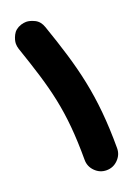

<svg xmlns="http://www.w3.org/2000/svg" viewBox="-140 -700 573 828"><g transform="rotate(-20 146.5 -286.0)"><path d="M68.4 -642.1C49.3 -635.7 36.6 -625 29.3 -610.4C22 -595.7 18.6 -583 18.6 -571.8C18.6 -564 20 -556.2 22.5 -547.9C93.3 -340.3 126 -230.5 126 0C126 20 133.3 37.6 147.9 52.2C162.6 66.9 180.2 74.2 200.2 74.2C220.7 74.2 238.3 66.9 252.9 52.2C267.6 37.6 274.9 20 274.9 0C274.9 -245.6 235.4 -386.7 163.1 -595.7C156.7 -614.7 146 -627.9 131.3 -635.3C116.2 -642.6 103.5 -646 92.3 -646C84.5 -646 76.7 -644.5 68.4 -642.1Z"/></g></svg>

Font: Mikhak ExtraBold
Style: Regular
Weight: 800
Designer: Amin Abedi
Version: Version 3.2